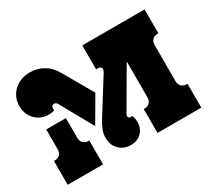

<svg xmlns="http://www.w3.org/2000/svg" viewBox="-139 -952 1295 1185"><g transform="rotate(-30 509.0 -359.0)"><path d="M468 -407 364 -229 234 -462Q227 -475 214 -475Q203 -475 197.5 -468Q192 -461 192 -452Q192 -449 192.5 -446Q193 -443 194 -440Q174 -433 151 -433Q114 -433 84 -451Q54 -469 37 -500Q20 -531 20 -569Q20 -610 40 -644Q60 -678 96.5 -698Q133 -718 180 -718Q233 -718 276.5 -692Q320 -666 348 -616ZM544 -700H988V-530H982Q960 -530 946 -516.5Q932 -503 932 -480V-220Q932 -198 946 -184Q960 -170 982 -170H988V0H676V-170H682Q705 -170 718.5 -184Q732 -198 732 -220V-477L568 -196Q565 -190 565 -185Q565 -175 572 -170Q577 -167 582 -167Q586 -167 592 -170Q597 -160 600 -148.5Q603 -137 603 -123Q603 -76 574 -46.5Q545 -17 498 -17Q448 -17 415.5 -49.5Q383 -82 383 -133Q383 -162 393.5 -189Q404 -216 419 -240L574 -488Q582 -501 582 -509Q582 -530 550 -530H544ZM288 -170V0H36V-170H42Q65 -170 78.5 -184Q92 -198 92 -220V-362H232V-220Q232 -198 246 -184Q260 -170 282 -170Z"/></g></svg>

Font: Exile
Style: Regular
Weight: 400
Designer: Bartłomiej Rózga @rozgatype
Version: Version 1.000; ttfautohint (v1.8.4.7-5d5b)